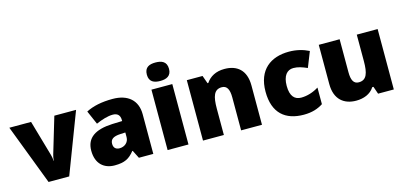

<svg xmlns="http://www.w3.org/2000/svg" viewBox="-68 -1232 3573 1698"><g transform="rotate(-15 1719.0 -383.0)"><path d="M211 0H400L611 -553H412L314 -225C311 -214 305 -192 305 -170H302C302 -191 295 -220 293 -226L199 -553H0Z M947 -563C847 -563 767 -546 703 -513L758 -387C812 -411 868 -428 912 -428C953 -428 979 -409 979 -360V-352L887 -349C731 -342 647 -287 647 -169C647 -48 719 10 815 10C907 10 950 -14 997 -73H1001L1038 0H1170V-363C1170 -491 1087 -563 947 -563ZM936 -245 980 -247V-204C980 -157 942 -125 896 -125C863 -125 841 -142 841 -180C841 -220 866 -242 936 -245Z M1397 -776C1341 -776 1296 -759 1296 -691C1296 -625 1341 -607 1397 -607C1452 -607 1499 -625 1499 -691C1499 -759 1452 -776 1397 -776ZM1492 -553H1301V0H1492Z M1971 -563C1893 -563 1837 -532 1802 -480H1795L1769 -553H1625V0H1816V-242C1816 -352 1835 -413 1907 -413C1954 -413 1974 -375 1974 -302V0H2165V-360C2165 -502 2085 -563 1971 -563Z M2547 10C2623 10 2678 -9 2724 -39V-191C2675 -160 2618 -142 2563 -142C2505 -142 2465 -179 2465 -275C2465 -368 2504 -413 2562 -413C2604 -413 2641 -400 2687 -380L2743 -521C2691 -547 2630 -563 2562 -563C2395 -563 2271 -475 2271 -274C2271 -77 2379 10 2547 10Z M3372 -553H3181V-311C3181 -201 3162 -141 3090 -141C3043 -141 3024 -179 3024 -251V-553H2833V-193C2833 -51 2917 10 3026 10C3094 10 3158 -13 3193 -69H3204L3228 0H3372Z"/></g></svg>

Font: Noto Sans Gurmukhi Black
Style: Regular
Weight: 900
Designer: Jelle Bosma - Monotype Design Team
Foundry: Monotype Imaging Inc.
Version: Version 2.004